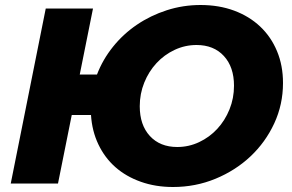

<svg xmlns="http://www.w3.org/2000/svg" viewBox="-20 -734 1166 768"><path d="M163 -700H352L299 -436H368Q391 -496 432 -547Q473 -598 527.5 -635Q582 -672 647 -693Q712 -714 782 -714Q856 -714 916.5 -691.5Q977 -669 1020.5 -628Q1064 -587 1088 -529.5Q1112 -472 1112 -402Q1112 -316 1077 -240.5Q1042 -165 982 -108.5Q922 -52 842 -19Q762 14 672 14Q602 14 543 -7Q484 -28 441.5 -65.5Q399 -103 373.5 -156.5Q348 -210 344 -274H267L212 0H23ZM689 -146Q735 -146 776.5 -165.5Q818 -185 849 -218.5Q880 -252 898 -296.5Q916 -341 916 -391Q916 -466 875.5 -510Q835 -554 766 -554Q720 -554 678.5 -534.5Q637 -515 606 -481.5Q575 -448 557 -403.5Q539 -359 539 -309Q539 -234 579.5 -190Q620 -146 689 -146Z"/></svg>

Font: Argentum Sans
Style: Bold Italic
Weight: 700
Italic angle: -11°
Designer: Julieta Ulanovsky (font), Cristiano Sobral (main changes and remaster)
Foundry: Julieta Ulanovsky (font), Cristiano Sobral (main changes and remaster)
Version: Version 2.007;June 15, 2022;FontCreator 14.0.0.2814 64-bit; 